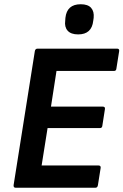

<svg xmlns="http://www.w3.org/2000/svg" viewBox="-20 -884 581 904"><path d="M54 0Q43 0 44 -12L144 -643Q146 -655 157 -655H531Q543 -655 541 -643L528 -561Q527 -550 517 -550H246L220 -382H464Q476 -382 474 -370L462 -293Q461 -281 451 -281H204L176 -105H443Q455 -105 454 -94L441 -12Q439 0 429 0ZM348 -722Q314 -722 298.5 -739.5Q283 -757 287 -786L288 -800Q295 -864 360 -864Q394 -864 409 -847Q424 -830 421 -800L419 -786Q412 -722 348 -722Z"/></svg>

Font: Sofia Sans
Style: Bold Italic
Weight: 700
Italic angle: -9°
Designer: Botio Nikoltchev, Ani Petrova
Foundry: lettersoup
Version: Version 4.101; ttfautohint (v1.8.4.7-5d5b)